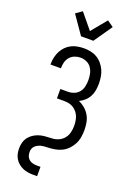

<svg xmlns="http://www.w3.org/2000/svg" viewBox="-216 -1060 932 1350"><g transform="rotate(20 250.0 -385.0)"><path d="M221 215Q201 215 181 212Q161 209 142.5 201Q124 193 108.5 180Q93 167 82.5 149.5Q72 132 68 112.5Q64 93 64 73Q64 49 71 26Q78 3 93.5 -15Q109 -33 130 -45Q151 -57 174.5 -62.5Q198 -68 221.5 -68.5Q245 -69 268.5 -71.5Q292 -74 313.5 -85.5Q335 -97 349 -116Q363 -135 368.5 -158.5Q374 -182 374 -206Q374 -223 371.5 -241Q369 -259 362.5 -275.5Q356 -292 344.5 -306Q333 -320 318 -329.5Q303 -339 285.5 -343Q268 -347 250 -347H194V-417H250Q274 -417 296.5 -426Q319 -435 333.5 -453.5Q348 -472 353 -495.5Q358 -519 358 -543Q358 -567 353 -590.5Q348 -614 334.5 -633.5Q321 -653 299 -663Q277 -673 253 -673Q231 -673 210 -665Q189 -657 174.5 -640.5Q160 -624 154 -602.5Q148 -581 148 -559V-555H70V-561Q70 -586 75.5 -610Q81 -634 92 -655.5Q103 -677 120 -694.5Q137 -712 158.5 -723Q180 -734 204.5 -738.5Q229 -743 253 -743Q279 -743 304 -738Q329 -733 351 -720Q373 -707 390 -687Q407 -667 417.5 -644Q428 -621 432 -595.5Q436 -570 436 -544Q436 -520 432 -495.5Q428 -471 416.5 -449Q405 -427 386.5 -410Q368 -393 346 -383Q371 -372 392.5 -353.5Q414 -335 428 -311Q442 -287 447 -259Q452 -231 452 -204Q452 -176 447.5 -149Q443 -122 430.5 -98Q418 -74 399 -54Q380 -34 355.5 -22Q331 -10 304 -5.5Q277 -1 250 0Q237 0 225 1Q213 2 201.5 5Q190 8 178.5 14Q167 20 158.5 28.5Q150 37 146 48.5Q142 60 142 72Q142 88 147 102.5Q152 117 163.5 127Q175 137 190 141Q205 145 221 145H250V215ZM204 -815 109 -952 156 -985 250 -871 344 -985 391 -952 296 -815Z"/></g></svg>

Font: Moesevka
Style: Regular
Weight: 400
Monospace: yes
Designer: Belleve Invis
Foundry: Belleve Invis
Version: Version 32.5.0; ttfautohint (v1.8.4)